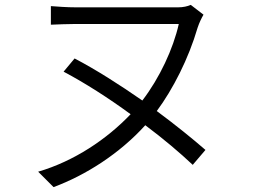

<svg xmlns="http://www.w3.org/2000/svg" viewBox="-20 -722 1040 785"><path d="M285 -483 240 -429C327 -383 424 -321 514 -255C417 -153 283 -63 136 -20L199 43C331 -6 469 -94 574 -210C649 -154 716 -97 768 -48L820 -109C767 -155 698 -211 621 -268C687 -357 751 -482 788 -609C795 -630 804 -648 812 -662L760 -702C746 -696 729 -692 708 -692C665 -692 353 -692 290 -692C253 -692 215 -695 188 -697V-621C215 -622 255 -624 290 -624C353 -624 655 -624 711 -624C688 -522 633 -404 562 -311C470 -375 373 -437 285 -483Z"/></svg>

Font: Noto Sans HK DemiLight
Style: Regular
Weight: 350
Designer: Ryoko NISHIZUKA 西塚涼子 (kana, bopomofo & ideographs); Paul D. Hunt (Latin, Greek & Cyrillic); Sandoll Communications 산돌커뮤니
Foundry: Adobe
Version: Version 2.004;hotconv 1.0.118;makeotfexe 2.5.65603